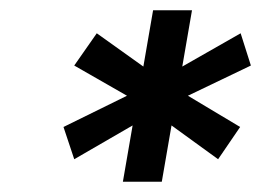

<svg xmlns="http://www.w3.org/2000/svg" viewBox="-20 -801 510 375"><path d="M239 -556 125 -490 104 -553 228 -614 125 -673 169 -736 260 -671 279 -781H355L336 -671L450 -736L470 -673L347 -614L449 -553L406 -490L315 -556L296 -446H220Z"/></svg>

Font: Bai Jamjuree Medium
Style: Italic
Weight: 500
Italic angle: -10°
Version: Version 1.000; ttfautohint (v1.6)